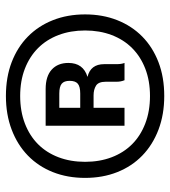

<svg xmlns="http://www.w3.org/2000/svg" viewBox="16 -778 562 633"><g transform="rotate(-90 296.5 -461.0)"><path d="M297 -200Q236 -200 186 -219Q136 -238 100.5 -272.5Q65 -307 46 -355Q27 -403 27 -461Q27 -519 46 -567Q65 -615 100.5 -649.5Q136 -684 186 -703Q236 -722 297 -722Q359 -722 408.5 -703Q458 -684 493 -649.5Q528 -615 547 -567Q566 -519 566 -461Q566 -403 547 -355Q528 -307 493 -272.5Q458 -238 408.5 -219Q359 -200 297 -200ZM297 -247Q347 -247 387 -262.5Q427 -278 455 -306Q483 -334 498 -373.5Q513 -413 513 -461Q513 -509 498 -548.5Q483 -588 455 -616Q427 -644 387 -659.5Q347 -675 297 -675Q247 -675 206.5 -659.5Q166 -644 138 -616Q110 -588 95 -548.5Q80 -509 80 -461Q80 -413 95 -373.5Q110 -334 138 -306Q166 -278 206.5 -262.5Q247 -247 297 -247ZM406 -516Q406 -467 360 -453Q402 -443 402 -398V-357Q402 -349 403 -342.5Q404 -336 406 -331H349Q344 -343 344 -357V-393Q344 -417 331 -425Q318 -433 299 -433H258V-331H199V-591H320Q362 -591 384 -571Q406 -551 406 -516ZM347 -512Q347 -530 337.5 -538Q328 -546 305 -546H258V-477H305Q328 -477 337.5 -485Q347 -493 347 -512Z"/></g></svg>

Font: Firefly Display
Style: Bold
Weight: 700
Designer: Colophon Foundry, Jonny Pinhorn
Foundry: Colophon Foundry
Version: Version 1.200; ttfautohint (v1.8.3)